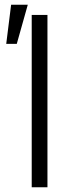

<svg xmlns="http://www.w3.org/2000/svg" viewBox="-20 -790 317 810"><path d="M6.3 -605 26.9 -770H97.2L50.8 -605ZM180.2 -727.1V0H113.8V-727.1Z"/></svg>

Font: Interop Light
Style: Regular
Weight: 300
Designer: Rasmus Andersson, Google, Jang Haemin
Foundry: jhaemin
Version: Version 1.007